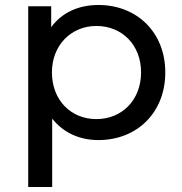

<svg xmlns="http://www.w3.org/2000/svg" viewBox="-20 -555 728 769"><path d="M93 -530V194H189V-80C233 -24 298 6 374 6C529 6 642 -104 642 -265C642 -425 529 -535 374 -535C295 -535 228 -505 185 -446V-530ZM366 -451C468 -451 545 -376 545 -265C545 -154 468 -78 366 -78C264 -78 188 -154 188 -265C188 -375 266 -451 366 -451Z"/></svg>

Font: Malon Grotesk Med
Style: Regular
Weight: 500
Designer: Julieta Ulanovsky
Foundry: Julieta Ulanovsky
Version: Version 7.200